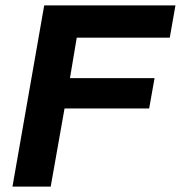

<svg xmlns="http://www.w3.org/2000/svg" viewBox="-20 -688 667 708"><path d="M26 0 143 -668H627L606 -549H263L238 -400H550L530 -288H218L167 0Z"/></svg>

Font: Celebes
Style: Bold Italic
Weight: 700
Italic angle: -10°
Designer: Anugrah Pasau
Foundry: Lafontype
Version: Version 1.000; ttfautohint (v1.8.4)